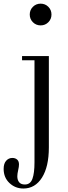

<svg xmlns="http://www.w3.org/2000/svg" viewBox="-76 -744 379 1070"><path d="M107.4 -620.1Q89.8 -637.7 89.8 -663.1Q89.8 -688.5 107.4 -706.1Q125 -723.6 150.4 -723.6Q175.8 -723.6 193.4 -706.1Q210.9 -688.5 210.9 -663.1Q210.9 -637.7 193.4 -620.1Q175.8 -602.5 150.4 -602.5Q125 -602.5 107.4 -620.1ZM-55.7 197.3Q-55.7 167.5 -41.7 151.9Q-27.8 136.2 -7.3 136.2Q9.3 136.2 19.5 145.3Q29.8 154.3 29.8 172.4Q29.8 185.1 25.4 203.6Q20.5 225.1 20.5 238.3Q20.5 259.3 30.8 271.7Q41 284.2 62.5 284.2Q93.3 284.2 104.7 252.4Q116.2 220.7 116.2 160.6V-408.2H46.9V-431.6H196.3V77.6Q196.3 185.1 158 245.8Q119.6 306.6 54.2 306.6Q9.3 306.6 -23.2 276.1Q-55.7 245.6 -55.7 197.3Z"/></svg>

Font: Theano Didot
Style: Regular
Weight: 400
Designer: Alexey Kryukov
Version: Version 2.0